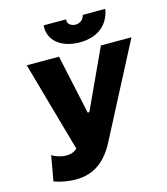

<svg xmlns="http://www.w3.org/2000/svg" viewBox="-131 -1000 973 1116"><g transform="rotate(-15 356.0 -442.0)"><path d="M187 15C295 15 370 -40 425 -148L712 -700H528L363 -343H353L276 -700H82L235 -158C217 -141 195 -134 171 -134C138 -134 103 -146 84 -159L57 -8C97 7 145 15 187 15ZM416 -749C517 -749 591 -800 608 -899H472C467 -872 445 -855 418 -855C389 -855 367 -874 372 -899H237C229 -812 300 -749 416 -749Z"/></g></svg>

Font: Fixel Display ExtraBold
Style: Italic
Weight: 800
Italic angle: -10°
Designer: AlfaBravo + MacPaw
Foundry: Kyrylo Tkachov, Marchela Mozhyna, Serhii Makarenko, Maria Weinstein, Zakhar Kryvoshyya
Version: Version 1.210;Glyphs 3.2 (3217)